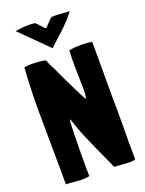

<svg xmlns="http://www.w3.org/2000/svg" viewBox="-169 -996 817 1081"><g transform="rotate(-20 240.0 -455.5)"><path d="M226 -747C285 -802 343 -849 388 -910C328 -913 311 -915 299 -915C293 -915 289 -915 281 -914C271 -911 239 -870 229 -865C216 -873 188 -914 178 -914C165 -916 153 -916 141 -916C96 -916 65 -907 63 -909ZM130 5C145 5 159 4 174 0C173 -23 173 -52 173 -83C173 -195 176 -337 180 -337C183 -337 188 -322 193 -307L203 -277C234 -192 280 -99 324 0C351 0 389 5 416 5C439 5 446 1 449 0V-20C449 -47 448 -73 448 -100C448 -137 449 -172 449 -211C449 -268 449 -326 448 -382V-704C429 -708 407 -710 382 -710C357 -710 333 -708 310 -704C309 -671 308 -643 308 -615C308 -567 311 -523 311 -470C311 -447 308 -418 304 -415C301 -415 228 -563 220 -582C196 -638 187 -645 168 -694C168 -700 102 -704 85 -704C69 -704 53 -703 40 -700C33 -615 31 -524 31 -432C31 -307 34 -198 34 -71V-1C65 -1 98 5 130 5Z"/></g></svg>

Font: HEYCLAY
Style: Regular
Weight: 400
Designer: Marcelo Magalhaes
Foundry: Marcelo Magalhães
Version: Version 1.300;hotconv 1.0.109;makeotfexe 2.5.65596